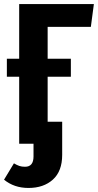

<svg xmlns="http://www.w3.org/2000/svg" viewBox="-34 -712 485 951"><path d="M202 -579V-421H317V-332H202V-109H274V55Q274 136 228 177.5Q182 219 107 219Q36 219 -14 178L35 97Q50 106 62 110Q74 114 90 114Q132 114 132 63V0H61V-332H0V-421H61V-692H431L416 -579Z"/></svg>

Font: Fira Sans Compressed SemiBold
Style: Regular
Weight: 600
Width: 1
Designer: bBox Type GmbH & Carrois Corporate GbR & Edenspiekermann AG
Foundry: bBox Type GmbH & Carrois Corporate GbR & Edenspiekermann AG
Version: Version 4.301